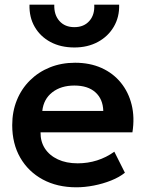

<svg xmlns="http://www.w3.org/2000/svg" viewBox="-20 -782 620 817"><path d="M305 15Q223.5 15 162 -18.2Q100.5 -51.5 66.2 -111Q32 -170.5 32 -249.5Q32 -307.5 51.8 -356Q71.5 -404.5 107.8 -440.2Q144 -476 192.8 -495.5Q241.5 -515 299.5 -515Q362.5 -515 412 -492.8Q461.5 -470.5 494.2 -430.2Q527 -390 540.2 -336.2Q553.5 -282.5 543.5 -219H152.5Q152 -179.5 171.2 -150Q190.5 -120.5 226.2 -103.8Q262 -87 310.5 -87Q353.5 -87 393 -99.5Q432.5 -112 466.5 -136.5L511.5 -47Q488 -28 453 -14Q418 0 379.2 7.5Q340.5 15 305 15ZM160 -310H419.5Q418 -360.5 386 -389.2Q354 -418 296.5 -418Q239.5 -418 202.5 -389.2Q165.5 -360.5 160 -310ZM296.5 -580Q238.5 -580 195 -603.2Q151.5 -626.5 127.8 -667.5Q104 -708.5 105.5 -762H211Q209.5 -719 232.8 -692.8Q256 -666.5 296.5 -666.5Q337 -666.5 360.2 -692.8Q383.5 -719 381 -762H487Q488.5 -709.5 464.2 -668.2Q440 -627 396.5 -603.5Q353 -580 296.5 -580Z"/></svg>

Font: Geologica Cursive Medium
Style: Regular
Weight: 500
Designer: Sindre Bremnes, Frode Helland
Foundry: Monokrom Skriftforlag AS
Version: Version 1.010;gftools[0.9.28]